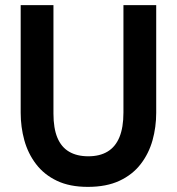

<svg xmlns="http://www.w3.org/2000/svg" viewBox="-20 -720 691 750"><path d="M60.8 -279.5V-700H188.8V-276.2Q188.8 -219.2 204.1 -182.2Q219.5 -145.2 250 -127.4Q280.5 -109.5 325 -109.5Q369.8 -109.5 400.2 -127.9Q430.8 -146.2 446.5 -184.1Q462.2 -222 462.2 -280.2V-700H590.2V-279.5Q590.2 -223.8 575.8 -171.9Q561.2 -120 529.4 -78.8Q497.5 -37.5 446.6 -13.8Q395.8 10 323 10Q252.2 10 202.4 -13.8Q152.5 -37.5 121 -78.8Q89.5 -120 75.1 -171.9Q60.8 -223.8 60.8 -279.5Z"/></svg>

Font: Haskoy
Style: Regular
Weight: 400
Designer: Ertekin Erdin
Foundry: Ertekin Erdin
Version: Version 1.500